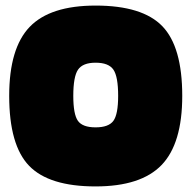

<svg xmlns="http://www.w3.org/2000/svg" viewBox="-20 -657 687 689"><path d="M634 -313Q634 -142 560 -65Q486 12 323 12Q156 12 84.5 -62Q13 -136 13 -313Q13 -484 86.5 -560.5Q160 -637 323 -637Q491 -637 562.5 -563Q634 -489 634 -313ZM243 -313Q243 -247 259.5 -223.5Q276 -200 323 -200Q370 -200 387 -223.5Q404 -247 404 -313Q404 -382 387 -407Q370 -432 323 -432Q277 -432 260 -407Q243 -382 243 -313Z"/></svg>

Font: Blinker Black
Style: Regular
Weight: 900
Designer: Juergen Huber
Foundry: supertype
Version: Version 1.017;hotconv 1.0.117;makeotfexe 2.5.65602